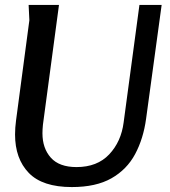

<svg xmlns="http://www.w3.org/2000/svg" viewBox="-20 -748 688 778"><path d="M219 -728 154 -243Q153 -233 152.5 -224.5Q152 -216 152 -208Q152 -147 186 -109Q220 -71 290 -71Q374 -71 422.5 -122.5Q471 -174 481 -252L545 -728H635L572 -267Q561 -186 527.5 -123.5Q494 -61 431.5 -25.5Q369 10 271 10Q152 10 96.5 -47.5Q41 -105 41 -203Q41 -217 42 -231Q43 -245 45 -260L99 -666L96 -728Z"/></svg>

Font: Rosario SemiBold
Style: Italic
Weight: 600
Italic angle: -8.05°
Designer: Hector Gatti
Foundry: Omnibus Type
Version: Version 1.101; ttfautohint (v1.8.1.43-b0c9)